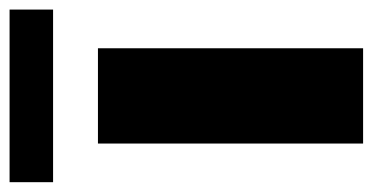

<svg xmlns="http://www.w3.org/2000/svg" viewBox="-236 -561 767 395"><g transform="rotate(-90 147.5 -363.5)"><path d="M245.7 0H49.7V-545.5H245.7ZM325.3 -637.8H-29.8V-727.3H325.3Z"/></g></svg>

Font: Linik Sans Black
Style: Regular
Weight: 900
Designer: Fonts by Rasmus Andersson / Changes by Cristiano Sobral with parts from Marc Monis
Foundry: rsms
Version: Version 3.020; ttfautohint (v1.6)